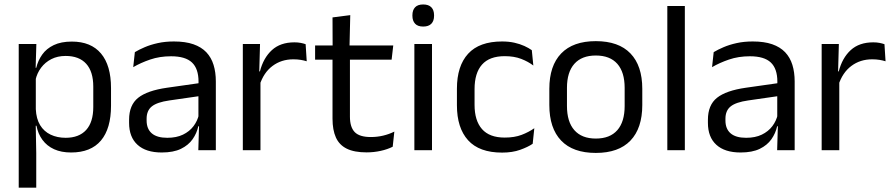

<svg xmlns="http://www.w3.org/2000/svg" viewBox="-20 -690 4102 882"><path d="M306.5 10.5Q261.5 10.5 228.5 -4.5Q195.5 -19.5 175 -47.5Q154.5 -75.5 147.5 -112.5H121L144.5 -188.5Q146.5 -144.5 164.2 -115.2Q182 -86 212.5 -71.5Q243 -57 281.5 -57Q343 -57 375.8 -93Q408.5 -129 408.5 -198.5V-292Q408.5 -361 376 -397Q343.5 -433 281.5 -433Q244.5 -433 216 -418.5Q187.5 -404 168.8 -379Q150 -354 143 -322L123 -378.5H146.5Q154.5 -412 173.8 -439.2Q193 -466.5 226.8 -482.8Q260.5 -499 310 -499Q398 -499 444 -444.2Q490 -389.5 490 -285.5V-204.5Q490 -99.5 443.8 -44.5Q397.5 10.5 306.5 10.5ZM66 172V-488H147L143.5 -370.5L144.5 -345.5V-140L144 -123.5L146.5 13.5V172Z M891 0 894.5 -118.5 891.5 -131V-286.5L892 -315Q892 -374.5 861.8 -403Q831.5 -431.5 766 -431.5Q713.5 -431.5 669.8 -416.5Q626 -401.5 592 -381.5L599.5 -450.5Q618.5 -462 644.8 -473.2Q671 -484.5 704.8 -492Q738.5 -499.5 779 -499.5Q831.5 -499.5 868.2 -486.8Q905 -474 927.8 -450Q950.5 -426 961 -392Q971.5 -358 971.5 -316V0ZM723 10.5Q650.5 10.5 611.8 -24.8Q573 -60 573 -125.5V-140Q573 -207.5 614.8 -240.8Q656.5 -274 747.5 -287L902 -309L906.5 -250L757.5 -228.5Q701.5 -220.5 677.5 -201.2Q653.5 -182 653.5 -144.5V-136.5Q653.5 -98 677.2 -77.5Q701 -57 748.5 -57Q790.5 -57 820.5 -71.5Q850.5 -86 869 -110.5Q887.5 -135 894 -165L906.5 -110H891Q884 -78 864.8 -50.5Q845.5 -23 811 -6.2Q776.5 10.5 723 10.5Z M1172.5 -298.5 1154 -361 1174 -362Q1190 -424 1229 -459.8Q1268 -495.5 1332.5 -495.5Q1348.5 -495.5 1361.2 -493Q1374 -490.5 1384 -487L1389 -408.5Q1376.5 -412.5 1361.2 -415Q1346 -417.5 1327.5 -417.5Q1272.5 -417.5 1231.8 -387Q1191 -356.5 1172.5 -298.5ZM1095.5 0V-488H1174.5L1170.5 -344L1176.5 -338V0Z M1664 10Q1607.5 10 1573 -7Q1538.5 -24 1523 -58.5Q1507.5 -93 1507.5 -144.5V-452.5H1587.5V-154Q1587.5 -106 1609.5 -83.2Q1631.5 -60.5 1683.5 -60.5Q1713 -60.5 1740.2 -67Q1767.5 -73.5 1791.5 -85.5L1784 -16Q1760.5 -4 1729 3Q1697.5 10 1664 10ZM1427.5 -416V-481H1786.5L1779 -416ZM1508 -473 1507.5 -610 1589 -620.5 1585.5 -473Z M1883.5 0V-488H1964.5V0ZM1924 -568Q1899 -568 1886.8 -581.2Q1874.5 -594.5 1874.5 -617.5V-620Q1874.5 -643.5 1886.8 -656.5Q1899 -669.5 1924 -669.5Q1949 -669.5 1961.5 -656.5Q1974 -643.5 1974 -620V-617.5Q1974 -594 1961.5 -581Q1949 -568 1924 -568Z M2286.5 11Q2181.5 11 2130.2 -45.8Q2079 -102.5 2079 -206.5V-282.5Q2079 -387 2130.5 -443.2Q2182 -499.5 2286.5 -499.5Q2317.5 -499.5 2343 -493.8Q2368.5 -488 2388.8 -478.8Q2409 -469.5 2423 -459.5L2430 -389Q2406.5 -407 2374.2 -419.5Q2342 -432 2298.5 -432Q2228.5 -432 2194.2 -393.2Q2160 -354.5 2160 -280.5V-208.5Q2160 -136 2194.2 -97Q2228.5 -58 2298.5 -58Q2343.5 -58 2376.2 -70.5Q2409 -83 2434.5 -101L2427 -29.5Q2405 -14.5 2369.5 -1.8Q2334 11 2286.5 11Z M2717 12.5Q2612 12.5 2557.8 -44.2Q2503.5 -101 2503.5 -207.5V-282Q2503.5 -388 2558 -444.5Q2612.5 -501 2717 -501Q2822 -501 2876.2 -444.5Q2930.5 -388 2930.5 -282V-207.5Q2930.5 -101 2876.2 -44.2Q2822 12.5 2717 12.5ZM2717 -53.5Q2782 -53.5 2815.8 -92Q2849.5 -130.5 2849.5 -203V-286.5Q2849.5 -358.5 2815.8 -396.8Q2782 -435 2717 -435Q2652.5 -435 2618.5 -396.8Q2584.5 -358.5 2584.5 -286.5V-203Q2584.5 -130.5 2618.5 -92Q2652.5 -53.5 2717 -53.5Z M3045.5 0V-662.5H3126V0Z M3550 0 3553.5 -118.5 3550.5 -131V-286.5L3551 -315Q3551 -374.5 3520.8 -403Q3490.5 -431.5 3425 -431.5Q3372.5 -431.5 3328.8 -416.5Q3285 -401.5 3251 -381.5L3258.5 -450.5Q3277.5 -462 3303.8 -473.2Q3330 -484.5 3363.8 -492Q3397.5 -499.5 3438 -499.5Q3490.5 -499.5 3527.2 -486.8Q3564 -474 3586.8 -450Q3609.5 -426 3620 -392Q3630.5 -358 3630.5 -316V0ZM3382 10.5Q3309.5 10.5 3270.8 -24.8Q3232 -60 3232 -125.5V-140Q3232 -207.5 3273.8 -240.8Q3315.5 -274 3406.5 -287L3561 -309L3565.5 -250L3416.5 -228.5Q3360.5 -220.5 3336.5 -201.2Q3312.5 -182 3312.5 -144.5V-136.5Q3312.5 -98 3336.2 -77.5Q3360 -57 3407.5 -57Q3449.5 -57 3479.5 -71.5Q3509.5 -86 3528 -110.5Q3546.5 -135 3553 -165L3565.5 -110H3550Q3543 -78 3523.8 -50.5Q3504.5 -23 3470 -6.2Q3435.5 10.5 3382 10.5Z M3831.5 -298.5 3813 -361 3833 -362Q3849 -424 3888 -459.8Q3927 -495.5 3991.5 -495.5Q4007.5 -495.5 4020.2 -493Q4033 -490.5 4043 -487L4048 -408.5Q4035.5 -412.5 4020.2 -415Q4005 -417.5 3986.5 -417.5Q3931.5 -417.5 3890.8 -387Q3850 -356.5 3831.5 -298.5ZM3754.5 0V-488H3833.5L3829.5 -344L3835.5 -338V0Z"/></svg>

Font: Anek Gujarati Medium
Style: Regular
Weight: 400
Version: Version 1.003